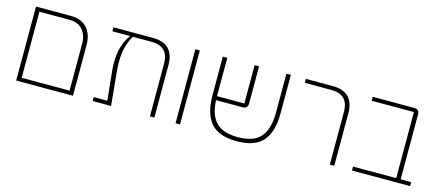

<svg xmlns="http://www.w3.org/2000/svg" viewBox="-47 -1043 3421 1499"><g transform="rotate(15 1663.5 -293.0)"><path d="M102 -598H382Q470 -598 515.5 -547Q561 -496 561 -408V0H102ZM525 -32V-409Q525 -481 488 -523.5Q451 -566 380 -566H138V-32Z M720 -32H830L806 -269Q803 -302 803 -331Q803 -408 819.5 -460Q836 -512 852 -536L869 -563V-566H728V-598H1047Q1133 -598 1176 -554Q1219 -510 1219 -425V0H1183V-422Q1183 -498 1147 -532Q1111 -566 1045 -566H893L884 -549Q868 -520 853.5 -471.5Q839 -423 839 -345Q839 -325 840.5 -303.5Q842 -282 844 -259L869 0H720Z M1390 -598H1426V0H1390Z M1887 12Q1740 12 1676 -63Q1612 -138 1612 -288V-598H1648V-288H1869V-598H1905V-298Q1905 -278 1894.5 -267Q1884 -256 1862 -256H1649Q1653 -140 1708.5 -80.5Q1764 -21 1887 -21Q2016 -21 2071 -86.5Q2126 -152 2126 -282V-598H2162V-288Q2162 -138 2098 -63Q2034 12 1887 12Z M2637 -422Q2637 -498 2601 -532Q2565 -566 2499 -566H2283V-598H2501Q2587 -598 2630 -554Q2673 -510 2673 -425V0H2637Z M2816 -32H3165V-566H2824V-598H3159Q3201 -598 3201 -556V-32H3286V0H2816Z"/></g></svg>

Font: IBM Plex Sans Hebrew ExtraLight
Style: Regular
Weight: 200
Designer: Mike Abbink, Paul van der Laan, Pieter van Rosmalen, Yanek Iontef
Foundry: Bold Monday
Version: Version 1.2